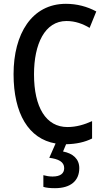

<svg xmlns="http://www.w3.org/2000/svg" viewBox="-20 -745 550 1005"><path d="M395 135C395 87 362 58 310 48L326 10C380 9 424 -1 462 -20V-111C422 -93 380 -80 333 -80C221 -80 158 -183 158 -356C158 -514 214 -635 328 -635C374 -635 414 -620 449 -599L484 -685C436 -711 382 -725 325 -725C146 -725 51 -567 51 -357C51 -150 130 -18 271 6L238 81C286 87 316 102 316 135C316 163 296 179 255 179C238 179 221 176 207 172V233C221 238 243 240 268 240C349 240 395 202 395 135Z"/></svg>

Font: Noto Sans Thai Looped Condensed Medium
Style: Regular
Weight: 500
Width: 3
Designer: Sasikarn Vongin, Ben Mitchell
Foundry: The Fontpad Ltd
Version: Version 1.001